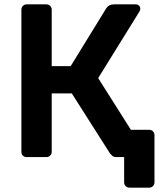

<svg xmlns="http://www.w3.org/2000/svg" viewBox="-20 -720 742 880"><path d="M102 0Q92 0 85 -6.5Q78 -13 78 -24V-675Q78 -686 85 -693Q92 -700 102 -700H193Q203 -700 210 -693Q217 -686 217 -675V-417H304L467 -682Q472 -690 480.5 -695Q489 -700 503 -700H602Q612 -700 617.5 -694Q623 -688 623 -679Q623 -674 619 -667L430 -362L580 -125H664Q674 -125 681 -118Q688 -111 688 -101V116Q688 126 681 133Q674 140 664 140H573Q563 140 556 133Q549 126 549 116V0H514Q501 0 494.5 -6Q488 -12 484 -17L309 -292H217V-24Q217 -14 210 -7Q203 0 193 0Z"/></svg>

Font: Rubik Medium
Style: Regular
Weight: 500
Designer: Hubert and Fischer
Foundry: Hubert and Fischer
Version: Version 2.300; ttfautohint (v1.8.4.7-5d5b);gftools[0.9.30]